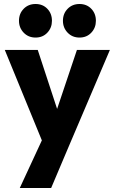

<svg xmlns="http://www.w3.org/2000/svg" viewBox="-20 -736 574 961"><path d="M204 2 4 -486H169L296 -99H235L365 -486H530L322 2ZM79 205 225 -110 322 2 236 205ZM158 -548Q122 -548 98.5 -572.5Q75 -597 75 -632Q75 -668 98.5 -692Q122 -716 158 -716Q194 -716 217 -692Q240 -668 240 -632Q240 -597 217 -572.5Q194 -548 158 -548ZM378 -548Q342 -548 318.5 -572.5Q295 -597 295 -632Q295 -668 318.5 -692Q342 -716 378 -716Q414 -716 437 -692Q460 -668 460 -632Q460 -597 437 -572.5Q414 -548 378 -548Z"/></svg>

Font: Outfit
Style: Bold
Weight: 700
Designer: Rodrigo Fuenzalida
Foundry: fragTYPE
Version: Version 1.100;gftools[0.9.27]